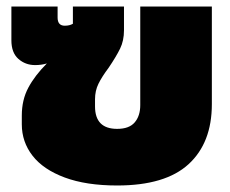

<svg xmlns="http://www.w3.org/2000/svg" viewBox="-20 -555 706 590"><path d="M47 -173V-200Q47 -248 67 -285.5Q87 -323 124 -360Q107 -355 88 -355Q58 -355 36.5 -374Q15 -393 15 -431V-535H157V-501Q157 -476 179 -476Q194 -476 204 -482V-535H361V-462Q361 -430 349 -405.5Q337 -381 314 -347Q293 -319 282.5 -297.5Q272 -276 272 -250V-228Q272 -159 340 -159Q377 -159 394 -179Q411 -199 411 -232V-535H631V-235Q631 -116 559.5 -50.5Q488 15 340 15Q245 15 179 -9.5Q113 -34 80 -76.5Q47 -119 47 -173Z"/></svg>

Font: Prompt Black
Style: Regular
Weight: 900
Designer: Katatrad Team
Foundry: CadsonDemak
Version: Version 1.000